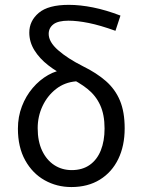

<svg xmlns="http://www.w3.org/2000/svg" viewBox="-20 -744 571 776"><path d="M268.4 12Q209.6 12 160.5 -15.5Q111.4 -43 81.9 -96Q52.4 -149 52.4 -224Q52.4 -272.2 68.5 -314.1Q84.5 -356 112.2 -388.5Q139.9 -421 174.6 -440.7Q209.3 -460.4 246 -463L287 -415.2Q241.1 -411.4 206.3 -384.2Q171.4 -356.9 151.8 -315.1Q132.3 -273.4 132.3 -226Q132.3 -173 150.2 -135.1Q168.2 -97.1 199.3 -76.8Q230.5 -56.5 269.9 -56.5Q312.9 -56.5 342.7 -77.5Q372.4 -98.5 387.5 -136.3Q402.6 -174.1 402.6 -224.7Q402.6 -280.7 384.8 -319.3Q367.1 -357.9 333.4 -384.8Q299.6 -411.8 252.1 -433.5Q209.6 -453.1 174.8 -480.3Q139.9 -507.4 119.2 -540.7Q98.4 -574.1 98.4 -612.3Q98.4 -659.5 136.7 -692Q175 -724.4 258.1 -724.4Q303.7 -724.4 356.3 -713.9Q408.8 -703.3 466.9 -681L446.6 -619.5Q384.7 -641.8 338.6 -651.1Q292.4 -660.4 256.8 -660.4Q214.9 -660.4 195.9 -645.8Q176.8 -631.1 176.8 -607Q176.8 -574.7 214.6 -541.4Q252.5 -508 315 -476.4Q370.1 -449.4 407.9 -416.4Q445.7 -383.3 464.8 -337.5Q483.9 -291.6 483.9 -225.3Q483.9 -154.6 458 -101.3Q432.2 -48 383.7 -18Q335.2 12 268.4 12Z"/></svg>

Font: Source Sans 3
Style: Regular
Weight: 200
Designer: Paul D. Hunt
Foundry: Adobe
Version: Version 3.046;hotconv 1.0.118;makeotfexe 2.5.65603